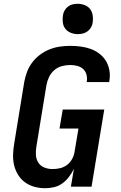

<svg xmlns="http://www.w3.org/2000/svg" viewBox="-20 -985 640 1013"><path d="M219 8Q189 8 161.5 0.5Q134 -7 112 -23Q90 -39 75.5 -62.5Q61 -86 54.5 -113Q48 -140 49 -169.5Q50 -199 55 -228L108 -553Q113 -580 123 -606.5Q133 -633 150.5 -656Q168 -679 191.5 -696.5Q215 -714 241.5 -724.5Q268 -735 295.5 -739Q323 -743 350 -743Q378 -743 405.5 -739.5Q433 -736 458 -727Q483 -718 504 -702Q525 -686 538.5 -664Q552 -642 557 -614.5Q562 -587 557 -559Q557 -557 556.5 -555.5Q556 -554 556 -552H437Q437 -553 437.5 -554Q438 -555 438 -555Q441 -574 436 -592Q431 -610 418 -621.5Q405 -633 387 -637.5Q369 -642 350 -642Q328 -642 306 -636Q284 -630 266.5 -615Q249 -600 239 -579Q229 -558 225 -536L172 -212Q168 -189 169.5 -166.5Q171 -144 182.5 -126.5Q194 -109 214.5 -101Q235 -93 257 -93Q277 -93 296.5 -97.5Q316 -102 332.5 -114Q349 -126 359.5 -144.5Q370 -163 373 -182L394 -307H294L311 -407H530L463 0H354L370 -94Q359 -72 344 -52Q329 -32 309 -17.5Q289 -3 265 2.5Q241 8 219 8ZM390 -805Q371 -805 353.5 -812Q336 -819 325 -833Q314 -847 311.5 -866Q309 -885 312 -904Q314 -918 321 -930Q328 -942 339 -950.5Q350 -959 363.5 -962Q377 -965 390 -965Q409 -965 427 -958Q445 -951 455.5 -937Q466 -923 469 -904Q472 -885 469 -866Q467 -852 460 -840Q453 -828 441.5 -819.5Q430 -811 416.5 -808Q403 -805 390 -805Z"/></svg>

Font: Iosevka Curly Extended Oblique
Style: Bold
Weight: 700
Width: 7
Italic angle: -9°
Monospace: yes
Designer: Belleve Invis
Foundry: Belleve Invis
Version: Version 11.1.0; ttfautohint (v1.8.3)